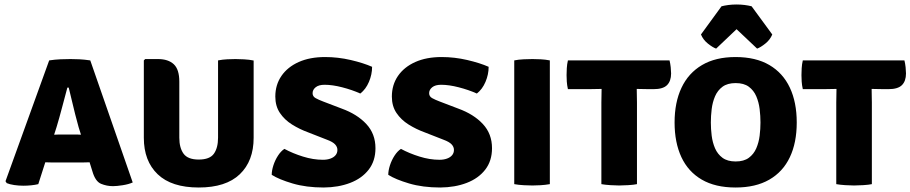

<svg xmlns="http://www.w3.org/2000/svg" viewBox="-20 -820 4054 855"><path d="M199 -551Q225 -555 249.2 -556Q273.5 -557 293.5 -557Q312 -557 333.5 -556Q355 -555 382 -551L571 -7.5Q553.5 0.5 526.5 4.8Q499.5 9 483 9Q455.5 9 430 -1.5Q404.5 -12 391.5 -57L330 -254Q322.5 -280 314.8 -311Q307 -342 299.8 -372.8Q292.5 -403.5 286 -430H280Q269.5 -392 256.8 -343Q244 -294 232 -254.5L150.5 0Q136 3.5 119 5.2Q102 7 83.5 7Q63.5 7 43.2 4Q23 1 10 -4.5L4.5 -13ZM212 -96.5Q205 -96.5 198.5 -96.8Q192 -97 185.2 -97.2Q178.5 -97.5 171.5 -97.5H101L150 -220H211Q217.5 -220 224.2 -220.2Q231 -220.5 237.8 -220.8Q244.5 -221 251.5 -221H314Q321 -221 327 -220.8Q333 -220.5 339 -220.2Q345 -220 352 -220H417.5L461 -97.5H388Q380.5 -97.5 374 -97.2Q367.5 -97 361 -96.8Q354.5 -96.5 347.5 -96.5Z M1109.5 -206.5Q1109.5 -103 1047.8 -44Q986 15 865 15Q744 15 682.2 -44Q620.5 -103 620.5 -206.5V-551L626.5 -557H683.5Q729 -557 753.8 -534Q778.5 -511 778.5 -456.5V-207Q778.5 -161.5 797.5 -135.5Q816.5 -109.5 865 -109.5Q914 -109.5 932.5 -135.5Q951 -161.5 951 -207V-551Q971 -555 992 -556Q1013 -557 1028.5 -557Q1042.5 -557 1066.5 -555.8Q1090.5 -554.5 1109.5 -550.5Z M1190 -41.5Q1190 -60.5 1197.5 -83.8Q1205 -107 1218 -127Q1231 -147 1246.5 -157Q1283.5 -137 1329 -122.8Q1374.5 -108.5 1418 -108.5Q1437 -108.5 1451.5 -113.8Q1466 -119 1474.2 -128.8Q1482.5 -138.5 1482.5 -152.5Q1482.5 -166 1472 -177.2Q1461.5 -188.5 1435.5 -198L1352.5 -230.5Q1314 -244.5 1280.5 -265.5Q1247 -286.5 1226.5 -317Q1206 -347.5 1206 -390Q1206 -442 1233.2 -481.8Q1260.5 -521.5 1310.2 -543.8Q1360 -566 1427.5 -566Q1485 -566 1541.8 -552.8Q1598.5 -539.5 1637 -522.5Q1637 -488.5 1623 -455.5Q1609 -422.5 1584.5 -403.5Q1547.5 -420 1504 -431.2Q1460.5 -442.5 1425.5 -442.5Q1399.5 -442.5 1385.8 -431.5Q1372 -420.5 1372 -405Q1372 -390.5 1385.5 -383Q1399 -375.5 1419 -368L1501.5 -336.5Q1570.5 -311.5 1611.2 -267.8Q1652 -224 1652 -160Q1652 -103.5 1621.8 -64.5Q1591.5 -25.5 1539.2 -5.5Q1487 14.5 1421.5 15Q1343.5 15 1282.8 -3Q1222 -21 1190 -41.5Z M1709 -41.5Q1709 -60.5 1716.5 -83.8Q1724 -107 1737 -127Q1750 -147 1765.5 -157Q1802.5 -137 1848 -122.8Q1893.5 -108.5 1937 -108.5Q1956 -108.5 1970.5 -113.8Q1985 -119 1993.2 -128.8Q2001.5 -138.5 2001.5 -152.5Q2001.5 -166 1991 -177.2Q1980.5 -188.5 1954.5 -198L1871.5 -230.5Q1833 -244.5 1799.5 -265.5Q1766 -286.5 1745.5 -317Q1725 -347.5 1725 -390Q1725 -442 1752.2 -481.8Q1779.5 -521.5 1829.2 -543.8Q1879 -566 1946.5 -566Q2004 -566 2060.8 -552.8Q2117.5 -539.5 2156 -522.5Q2156 -488.5 2142 -455.5Q2128 -422.5 2103.5 -403.5Q2066.5 -420 2023 -431.2Q1979.5 -442.5 1944.5 -442.5Q1918.5 -442.5 1904.8 -431.5Q1891 -420.5 1891 -405Q1891 -390.5 1904.5 -383Q1918 -375.5 1938 -368L2020.5 -336.5Q2089.5 -311.5 2130.2 -267.8Q2171 -224 2171 -160Q2171 -103.5 2140.8 -64.5Q2110.5 -25.5 2058.2 -5.5Q2006 14.5 1940.5 15Q1862.5 15 1801.8 -3Q1741 -21 1709 -41.5Z M2270 -551Q2289 -555 2313 -556Q2337 -557 2351 -557Q2366 -557 2387.2 -556Q2408.5 -555 2428.5 -551V0Q2408.5 3.5 2387.2 4.8Q2366 6 2351 6Q2337 6 2313 4.8Q2289 3.5 2270 0Z M2509 -423Q2505 -441 2504 -456.8Q2503 -472.5 2503 -485.5Q2503 -498.5 2504 -516.2Q2505 -534 2509 -551H2961.5Q2965 -537.5 2966.8 -520.5Q2968.5 -503.5 2968.5 -493Q2968.5 -459 2950.5 -441Q2932.5 -423 2890.5 -423H2870Q2859.5 -423 2842.2 -423.5Q2825 -424 2815.5 -424H2659Q2648.5 -424 2630.2 -423.5Q2612 -423 2601.5 -423ZM2658 -363.5Q2658 -379.5 2658.5 -393.2Q2659 -407 2659 -424V-486H2815.5V-424Q2815.5 -407 2816 -393.2Q2816.5 -379.5 2816.5 -363.5V0Q2802.5 3 2778 4.5Q2753.5 6 2737 6Q2721.5 6 2698 4.5Q2674.5 3 2658 0Z M3145.5 -274.5Q3145.5 -246 3149.2 -215.8Q3153 -185.5 3164.2 -159.5Q3175.5 -133.5 3197.5 -117.2Q3219.5 -101 3256 -101Q3292.5 -101 3314.5 -117.2Q3336.5 -133.5 3347.8 -159.5Q3359 -185.5 3362.8 -215.8Q3366.5 -246 3366.5 -274.5Q3366.5 -303.5 3362.8 -334.2Q3359 -365 3347.8 -391.2Q3336.5 -417.5 3314.5 -433.8Q3292.5 -450 3256 -450Q3219.5 -450 3197.5 -433.8Q3175.5 -417.5 3164.2 -391.2Q3153 -365 3149.2 -334.2Q3145.5 -303.5 3145.5 -274.5ZM2984 -274.5Q2984 -364 3014.8 -429.2Q3045.5 -494.5 3106 -530.2Q3166.5 -566 3255.5 -566Q3345.5 -566 3406 -530.5Q3466.5 -495 3497.2 -429.8Q3528 -364.5 3528 -274.5Q3528 -184.5 3497.2 -119.8Q3466.5 -55 3405.8 -20Q3345 15 3255.5 15Q3165.5 15 3105 -20.2Q3044.5 -55.5 3014.2 -120.5Q2984 -185.5 2984 -274.5ZM3327 -792 3419 -666.5Q3409.5 -643 3388.2 -626Q3367 -609 3351.5 -603.5L3260 -690L3169 -603.5Q3153.5 -609 3132.2 -626Q3111 -643 3101.5 -666.5L3193 -792Q3206.5 -795.5 3224 -797.8Q3241.5 -800 3260 -800Q3278.5 -800 3296 -797.8Q3313.5 -795.5 3327 -792Z M3555 -423Q3551 -441 3550 -456.8Q3549 -472.5 3549 -485.5Q3549 -498.5 3550 -516.2Q3551 -534 3555 -551H4007.5Q4011 -537.5 4012.8 -520.5Q4014.5 -503.5 4014.5 -493Q4014.5 -459 3996.5 -441Q3978.5 -423 3936.5 -423H3916Q3905.5 -423 3888.2 -423.5Q3871 -424 3861.5 -424H3705Q3694.5 -424 3676.2 -423.5Q3658 -423 3647.5 -423ZM3704 -363.5Q3704 -379.5 3704.5 -393.2Q3705 -407 3705 -424V-486H3861.5V-424Q3861.5 -407 3862 -393.2Q3862.5 -379.5 3862.5 -363.5V0Q3848.5 3 3824 4.5Q3799.5 6 3783 6Q3767.5 6 3744 4.5Q3720.5 3 3704 0Z"/></svg>

Font: Signika SC
Style: Regular
Weight: 300
Designer: Anna Giedryś
Foundry: Anna Giedryś
Version: Version 2.000